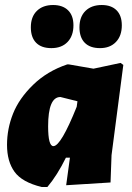

<svg xmlns="http://www.w3.org/2000/svg" viewBox="-20 -735 528 766"><path d="M192 -715Q230 -715 251.5 -694Q273 -673 273 -634Q273 -592 249.5 -567.5Q226 -543 185 -543Q145 -543 124 -564.5Q103 -586 103 -626Q103 -668 127 -691.5Q151 -715 192 -715ZM386 -715Q424 -715 445 -694Q466 -673 466 -634Q466 -592 442.5 -567.5Q419 -543 379 -543Q339 -543 318 -564.5Q297 -586 297 -626Q297 -668 321 -691.5Q345 -715 386 -715ZM248 -478H255L353 -461L461 -484L472 -476L425 -116L421 -7L244 4L259 -106H243Q208 -35 169 11H146Q68 -8 38 -49.5Q8 -91 8 -157Q8 -221 32 -281.5Q56 -342 112 -396.5Q168 -451 248 -478ZM172 -231Q172 -152 193 -152Q223 -152 286 -309L289 -331L221 -348Q172 -348 172 -231Z"/></svg>

Font: Alegreya Sans Black
Style: Italic
Weight: 900
Italic angle: -7°
Designer: Juan Pablo del Peral
Foundry: Huerta Tipografica
Version: Version 2.007